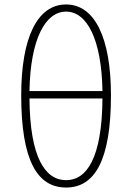

<svg xmlns="http://www.w3.org/2000/svg" viewBox="-20 -827 591 860"><path d="M439 -386C437 -122 370 -20 276 -20C182 -20 114 -122 112 -386ZM112 -419C116 -652 183 -775 276 -775C369 -775 435 -652 439 -419ZM276 -807C147 -807 75 -658 75 -400C75 -108 147 13 276 13C404 13 477 -108 477 -400C477 -658 404 -807 276 -807Z"/></svg>

Font: Source Han Sans CN ExtraLight
Style: Regular
Weight: 250
Designer: Ryoko NISHIZUKA (kana & ideographs); Paul D. Hunt (Latin, Greek & Cyrillic); Wenlong ZHANG (bopomofo); Sandoll Communica
Foundry: Adobe Systems Incorporated
Version: Version 1.004;PS 1.004;hotconv 16.6.51;makeotf.lib2.5.65220